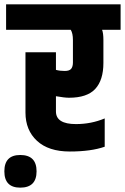

<svg xmlns="http://www.w3.org/2000/svg" viewBox="-68 -691 574 882"><path d="M249 -242Q229 -242 189 -249V-179Q189 -121 281 -121Q351 -121 413 -147V-17Q350 5 252.5 5Q155 5 102 -44Q49 -93 49 -174V-451H189V-370Q207 -365 229 -365Q251 -365 259 -375Q267 -385 267 -404V-507Q267 -538 257 -554H-40V-671H486V-554H401Q407 -538 407 -507V-402Q407 -323 369.5 -282.5Q332 -242 249 -242ZM25 21Q100 21 100 96Q100 171 25 171Q-48 171 -48 96Q-48 21 25 21Z"/></svg>

Font: Khand
Style: Bold
Weight: 700
Designer: Devanagari: Sanchit Sawaria, Jyotish Sonowal; Latin: Satya Rajpurohit
Foundry: Indian Type Foundry
Version: Version 1.101;PS 1.0;hotconv 1.0.78;makeotf.lib2.5.61930; tt